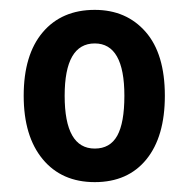

<svg xmlns="http://www.w3.org/2000/svg" viewBox="-20 -742 383 389"><path d="M314 -548Q314 -465 276.5 -419Q239 -373 172 -373Q105 -373 66.5 -419.5Q28 -466 28 -548Q28 -631 66.5 -676.5Q105 -722 172 -722Q236 -722 275 -677.5Q314 -633 314 -548ZM111 -548Q111 -441 172 -441Q203 -441 217.5 -467Q232 -493 232 -548Q232 -654 172 -654Q111 -654 111 -548Z"/></svg>

Font: Noto Sans Malayalam Condensed SemiBold
Style: Regular
Weight: 600
Width: 3
Designer: Jelle Bosma - Monotype Design Team
Foundry: Monotype Imaging Inc.
Version: Version 2.104; ttfautohint (v1.8.4.7-5d5b)